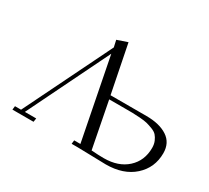

<svg xmlns="http://www.w3.org/2000/svg" viewBox="-140 -940 1276 1174"><g transform="rotate(30 498.0 -353.5)"><path d="M53.2 0 56.2 -25.9H99.1L399.9 -639.2L389.2 -687L461.9 -711.9L528.8 -376H782.2Q875 -376 930.4 -339.6Q985.8 -303.2 985.8 -230Q985.8 -127.9 912.1 -61.5Q838.4 4.9 713.9 4.9Q684.6 4.9 615.7 2.4Q546.9 0 513.2 0H471.2L474.1 -25.9H518.1L405.8 -598.1L126 -25.9H206.1L202.1 0ZM534.2 -350.1 597.2 -25.9Q648.9 -22 685.1 -22Q787.6 -22 848.9 -77.9Q910.2 -133.8 910.2 -224.1Q910.2 -250.5 901.4 -270.8Q892.6 -291 880.9 -304.2Q869.1 -317.4 845.5 -326.4Q821.8 -335.4 803.7 -340.1Q785.6 -344.7 752 -347.2Q718.3 -349.6 698.7 -349.9Q679.2 -350.1 641.1 -350.1Z"/></g></svg>

Font: Dehuti Alt
Style: Italic
Weight: 400
Version: Version 1.2